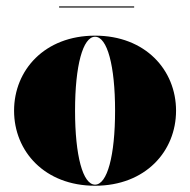

<svg xmlns="http://www.w3.org/2000/svg" viewBox="-20 -584 608 614"><path d="M169 -563.5V-560H409V-563.5ZM25 -230C25 -100 123 10 284 10C445 10 543 -100 543 -230C543 -360 445 -470 284 -470C123 -470 25 -360 25 -230ZM220 -230C220 -374 245 -466.5 284 -466.5C323 -466.5 348 -374 348 -230C348 -86 323 6.5 284 6.5C245 6.5 220 -86 220 -230Z"/></svg>

Font: Bodoni* 48pt Fatface
Style: Regular
Weight: 900
Version: Version 2.3